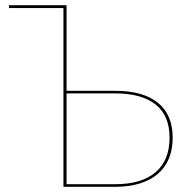

<svg xmlns="http://www.w3.org/2000/svg" viewBox="-20 -720 734 740"><path d="M14.5 -700H236.5V-370H424.5Q531.5 -370 588.5 -324Q645.5 -278 645.5 -189Q645.5 -144.5 631 -109.2Q616.5 -74 588.2 -49.8Q560 -25.5 518.5 -12.8Q477 0 423.5 0H224.5V-689H14.5ZM236.5 -360V-10H423.5Q525.5 -10 579.5 -56Q633.5 -102 633.5 -189Q633.5 -275 579.5 -317.5Q525.5 -360 424.5 -360Z"/></svg>

Font: Lato Hairline
Style: Regular
Weight: 100
Designer: Lukasz Dziedzic
Foundry: tyPoland Lukasz Dziedzic
Version: Version 2.007; 2014-02-27